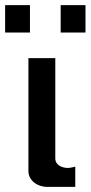

<svg xmlns="http://www.w3.org/2000/svg" viewBox="-38 -727 354 750"><path d="M73 -59C73 -22 108 3 146 3H256V-76C249 -74 236 -71 226 -71C208 -71 178 -80 178 -108V-500H73ZM-18 -600H79V-707H-18ZM199 -600H296V-707H199Z"/></svg>

Font: Perun Medium
Style: Regular
Weight: 500
Foundry: Copyright (c) Stefan Peev, Context Ltd, 2016
Version: Version 1.089